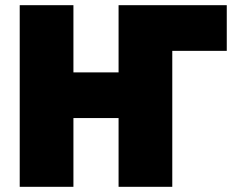

<svg xmlns="http://www.w3.org/2000/svg" viewBox="-20 -720 914 740"><path d="M56 0H263V-265H437V0H644V-524H854V-700H437V-441H263V-700H56Z"/></svg>

Font: Fixel Text Black
Style: Regular
Weight: 900
Width: 4
Designer: AlfaBravo + MacPaw
Foundry: Kyrylo Tkachov, Marchela Mozhyna, Serhii Makarenko, Maria Weinstein, Zakhar Kryvoshyya
Version: Version 1.211